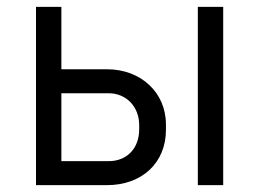

<svg xmlns="http://www.w3.org/2000/svg" viewBox="-20 -540 756 560"><path d="M85 0H292C395 0 464 -66 464 -161V-177C464 -270 391 -338 292 -338H159V-520H85ZM557 0H631V-520H557ZM159 -70V-268H297C348 -268 386 -229 386 -175V-163C386 -107 350 -70 297 -70Z"/></svg>

Font: Fixel Text Regular
Style: Regular
Weight: 400
Width: 4
Designer: AlfaBravo + MacPaw
Foundry: Kyrylo Tkachov, Marchela Mozhyna, Serhii Makarenko, Maria Weinstein, Zakhar Kryvoshyya
Version: Version 1.211